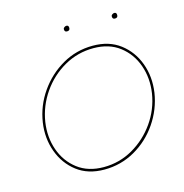

<svg xmlns="http://www.w3.org/2000/svg" viewBox="-91 -656 720 751"><g transform="rotate(-15 269.5 -281.0)"><path d="M56 -230Q47 -168 67 -113Q87 -58 131.5 -24Q176 10 242 10Q309 10 366 -22.5Q423 -55 460.5 -110Q498 -165 508 -230Q517 -293 497 -347.5Q477 -402 432.5 -436Q388 -470 322 -470Q255 -470 198.5 -437.5Q142 -405 104 -350.5Q66 -296 56 -230ZM66 -230Q76 -293 112.5 -345.5Q149 -398 203.5 -429Q258 -460 322 -460Q385 -460 427.5 -427.5Q470 -395 488.5 -342.5Q507 -290 498 -230Q488 -167 451.5 -115Q415 -63 360.5 -31.5Q306 0 242 0Q179 0 136.5 -32.5Q94 -65 75.5 -117.5Q57 -170 66 -230ZM424 -561Q424 -550 434 -550Q446 -550 446 -561Q446 -572 437 -572Q433 -572 428.5 -569Q424 -566 424 -561ZM230 -561Q230 -550 240 -550Q252 -550 252 -561Q252 -572 243 -572Q239 -572 234.5 -569Q230 -566 230 -561Z"/></g></svg>

Font: Jost* 200 Hairline Italic
Style: Italic
Weight: 100
Italic angle: -10°
Version: Version 3.200; ttfautohint (v0.97) -l 8 -r 50 -G 200 -x 14 -